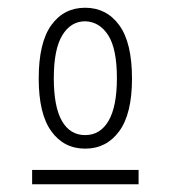

<svg xmlns="http://www.w3.org/2000/svg" viewBox="-20 -645 440 496"><path d="M200 -261Q145 -261 112.5 -306Q80 -351 80 -442Q80 -535 112.5 -580Q145 -625 200 -625Q255 -625 288 -580Q321 -535 321 -442Q321 -351 288 -306Q255 -261 200 -261ZM200 -296Q239 -296 260.5 -333Q282 -370 282 -443Q282 -519 259.5 -554Q237 -589 200 -590Q163 -590 141 -554Q119 -518 119 -443Q119 -369 140 -332.5Q161 -296 200 -296ZM63 -206H338V-169H63Z"/></svg>

Font: Inconsolata Condensed Light
Style: Regular
Weight: 300
Width: 3
Monospace: yes
Designer: Raph Levien, Cyreal, Brenton Simpson
Foundry: Raph Levien, Cyreal, Google
Version: Version 3.001; ttfautohint (v1.8.2.53-6de2)